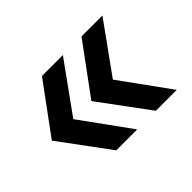

<svg xmlns="http://www.w3.org/2000/svg" viewBox="-88 -672 714 714"><g transform="rotate(-45 269.5 -314.5)"><path d="M388 -119 244 -314 388 -510H498L357 -314L498 -119ZM180 -119 36 -314 180 -510H290L149 -314L290 -119Z"/></g></svg>

Font: MuseoModerno Medium
Style: Regular
Weight: 500
Designer: Pablo Cosgaya, Héctor Gatti, Marcela Romero, and the Authors of The MuseoModerno Project.
Foundry: Omnibus-Type Team
Version: Version 1.001